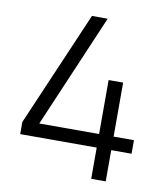

<svg xmlns="http://www.w3.org/2000/svg" viewBox="-76 -714 681 781"><g transform="rotate(10 264.5 -323.5)"><path d="M353 -126H37V-176L241 -650H306L106 -182H353V-405H413V-182H497V-126H413V3H353Z"/></g></svg>

Font: Bellota Text
Style: Regular
Weight: 400
Designer: Kemie Guaida
Foundry: Kemie Guaida
Version: Version 4.001